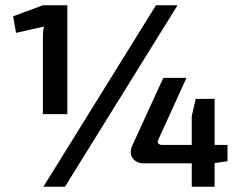

<svg xmlns="http://www.w3.org/2000/svg" viewBox="-20 -710 921 730"><path d="M143 -276V-564Q143 -589 147 -609L41 -585L30 -648L143 -690H236V-276ZM573 -690H655L227 0H145ZM845 -159V-97L796 -90V0H709V-89H527Q499 -89 484.5 -108.5Q470 -128 484 -159L601 -414H689L581 -177Q578 -169 582.5 -164Q587 -159 597 -159H709V-268L724 -334H796V-159Z"/></svg>

Font: Exo 2 Semi Bold
Style: Regular
Weight: 600
Designer: Natanael Gama
Version: Version 1.001;PS 001.001;hotconv 1.0.88;makeotf.lib2.5.64775